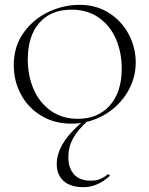

<svg xmlns="http://www.w3.org/2000/svg" viewBox="-20 -500 619 795"><path d="M37 -230Q37 -308 78 -365Q119 -422 181.5 -451Q244 -480 309 -480Q379 -480 432 -446Q485 -412 513.5 -357Q542 -302 542 -242Q542 -174 506 -115.5Q470 -57 408.5 -22.5Q347 12 275 12Q205 12 150.5 -21Q96 -54 66.5 -109.5Q37 -165 37 -230ZM484 -216Q484 -283 460 -338.5Q436 -394 389 -427Q342 -460 276 -460Q190 -460 142.5 -405Q95 -350 95 -254Q95 -186 119.5 -130Q144 -74 191 -41Q238 -8 302 -8Q385 -8 434.5 -63Q484 -118 484 -216ZM263 150Q263 196 286.5 222Q310 248 355 248Q379 248 394.5 241.5Q410 235 426 222H428Q431 222 433.5 225Q436 228 433 230Q382 275 326 275Q272 275 243.5 249.5Q215 224 215 179Q215 89 334 -6L345 -1Q302 37 282.5 73Q263 109 263 150Z"/></svg>

Font: Cormorant Unicase Light
Style: Regular
Weight: 300
Designer: Christian Thalmann (Catharsis Fonts)
Foundry: Catharsis Fonts
Version: Version 4.000